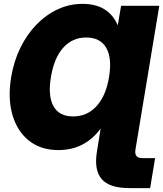

<svg xmlns="http://www.w3.org/2000/svg" viewBox="-20 -757 834 981"><path d="M793.9 -727.5 673.3 0 671.9 7.8Q665.5 50.8 706.1 50.8H772.5L747.1 204.1H641.6Q538.6 204.1 499.3 157.7Q460 111.3 475.1 18.6L478 0L494.1 -98.6H493.2Q412.1 9.8 278.3 9.8Q189 9.8 128.7 -37.8Q68.4 -85.4 43.7 -169.4Q19 -253.4 37.1 -363.3Q50.8 -445.3 84.5 -513.7Q118.2 -582 167 -632.1Q215.8 -682.1 275.6 -709.7Q335.4 -737.3 401.9 -737.3Q533.7 -737.3 581.1 -628.9H582L598.6 -727.5ZM353.5 -162.1Q425.3 -162.1 473.4 -214.8Q521.5 -267.6 537.1 -363.3Q553.2 -460 522.7 -512.7Q492.2 -565.4 420.4 -565.4Q349.6 -565.4 303 -513.2Q256.3 -460.9 240.2 -363.3Q224.1 -266.1 253.4 -214.1Q282.7 -162.1 353.5 -162.1Z"/></svg>

Font: Inter Display Black
Style: Italic
Weight: 900
Italic angle: -9.39999°
Designer: Rasmus Andersson
Foundry: rsms
Version: Version 4.000;git-a52131595